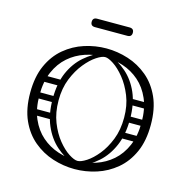

<svg xmlns="http://www.w3.org/2000/svg" viewBox="-123 -979 1079 1104"><g transform="rotate(15 417.0 -426.5)"><path d="M721 -351Q721 -432 695.5 -490.5Q670 -549 627 -586.5Q584 -624 529.5 -642Q475 -660 417 -660Q359 -660 304.5 -642Q250 -624 207 -586.5Q164 -549 138.5 -490.5Q113 -432 113 -351Q113 -270 138.5 -211.5Q164 -153 207 -115.5Q250 -78 304.5 -60Q359 -42 417 -42Q475 -42 529.5 -60Q584 -78 627 -115.5Q670 -153 695.5 -211.5Q721 -270 721 -351ZM58 -351Q58 -446 88.5 -514Q119 -582 171 -625.5Q223 -669 287 -689.5Q351 -710 417 -710Q483 -710 547 -689.5Q611 -669 663 -625.5Q715 -582 745.5 -514Q776 -446 776 -351Q776 -256 745.5 -188Q715 -120 663 -76.5Q611 -33 547 -12.5Q483 8 417 8Q351 8 287 -12.5Q223 -33 171 -76.5Q119 -120 88.5 -188Q58 -256 58 -351ZM222 -252Q222 -243 217 -238Q212 -233 205 -233H110Q94 -233 94 -252Q94 -269 111 -269H205Q222 -269 222 -252ZM220 -451Q220 -442 215 -437Q210 -432 203 -432H108Q92 -432 92 -451Q92 -468 109 -468H203Q220 -468 220 -451ZM214 -350Q214 -341 209 -336Q204 -331 197 -331H102Q86 -331 86 -350Q86 -367 103 -367H197Q214 -367 214 -350ZM613 -252Q613 -269 630 -269H724Q741 -269 741 -252Q741 -233 725 -233H630Q623 -233 618 -238Q613 -243 613 -252ZM615 -451Q615 -468 632 -468H726Q743 -468 743 -451Q743 -432 727 -432H632Q625 -432 620 -437Q615 -442 615 -451ZM621 -350Q621 -367 638 -367H732Q749 -367 749 -350Q749 -331 733 -331H638Q631 -331 626 -336Q621 -341 621 -350ZM439 -18 422 -42Q442 -42 474.5 -63Q507 -84 539.5 -124Q572 -164 594.5 -221Q617 -278 617 -351Q617 -423 594 -480Q571 -537 538 -577.5Q505 -618 473 -639Q441 -660 422 -660L438 -680Q498 -658 546.5 -615.5Q595 -573 623.5 -508Q652 -443 652 -351Q652 -260 623.5 -193.5Q595 -127 547 -84Q499 -41 439 -18ZM405 -18Q346 -41 297.5 -84Q249 -127 220.5 -193.5Q192 -260 192 -351Q192 -443 220.5 -508Q249 -573 298 -615.5Q347 -658 406 -680L422 -660Q403 -660 371 -639Q339 -618 306 -577.5Q273 -537 250 -480Q227 -423 227 -351Q227 -278 249.5 -221Q272 -164 304.5 -124Q337 -84 369.5 -63Q402 -42 422 -42ZM320 -811Q294 -811 294 -836Q294 -861 320 -861H513Q539 -861 539 -836Q539 -811 513 -811Z"/></g></svg>

Font: Agu Display
Style: Regular
Weight: 400
Designer: Oluwaseun Badejo
Version: Version 1.103